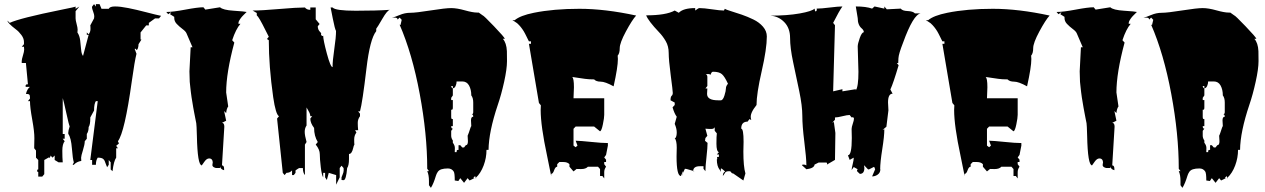

<svg xmlns="http://www.w3.org/2000/svg" viewBox="-20 -777 6057 919"><path d="M113.8 -372.1 104 -475.6H84V-484.9Q84 -492.7 89.8 -511.5Q95.7 -530.3 95.7 -539.8Q95.7 -549.3 94.7 -553.2H84L94.7 -565.4V-576.2Q94.7 -592.8 82.5 -609.4Q70.3 -626 55.7 -636.7Q16.6 -666.5 15.6 -678.2L26.4 -667.5Q73.7 -689.9 274.4 -730.5Q338.9 -743.2 341.8 -745.6V-734.9L359.9 -745.6L341.8 -723.6V-689Q341.8 -680.2 346.7 -662.1Q351.6 -644 351.6 -635Q351.6 -626 350.6 -621.6Q360.8 -606.9 363.8 -583.3Q366.7 -559.6 368.4 -538.8Q370.1 -518.1 377.4 -509.3L404.3 -610.4H395.5V-621.6L404.3 -612.8Q413.1 -624 413.1 -638.2Q413.1 -652.3 412.1 -655.3L430.2 -689Q431.2 -692.4 431.2 -699.7Q431.2 -707 425.8 -721.7Q420.4 -736.3 420.4 -741.2L420.9 -745.6L430.2 -757.3L439 -745.6V-757.3H456.5L465.8 -734.9H500.5Q505.4 -746.1 530.5 -746.1Q555.7 -746.1 593.8 -738.5Q631.8 -731 680.4 -718.3Q729 -705.6 751 -701.2L741.2 -689H722.2L692.4 -667.5V-655.3H679.7L652.8 -621.6V-587.9H657.2L643.1 -565.4Q643.1 -556.2 640.1 -545.9L635.7 -538.1L633.3 -537.6Q631.3 -543.5 628.9 -543.5Q626.5 -543.5 624.5 -543L633.3 -519.5Q624.5 -485.8 610.8 -387.7Q576.7 -143.6 544.4 -101.1L549.3 -90.3L536.1 -79.1L544.4 -67.4H536.1V-22.5Q524.4 -5.9 518.6 42.5L509.8 34.2V0L500.5 -11.2V11.7L492.7 23.4Q489.7 17.1 486.3 7.3Q482.9 -2.4 481.2 -6.3Q479.5 -10.3 475.6 -14.6Q468.8 -22.5 447.8 -22.5Q439 -9.8 439 11.7H420.9V-11.2H412.1L447.8 -293H439Q430.2 -280.8 430.2 -248L412.1 -214.8V-209Q412.1 -180.2 404.3 -168.9Q404.3 -147.9 395.5 -135.7V-112.8L385.7 -101.1Q385.7 -85.9 377 -58.1Q368.2 -30.3 368.2 -22Q368.2 -13.7 369.1 -6.8Q346.2 -2.9 333.5 11.7H327.6L333.5 0Q328.1 -15.1 324.2 -66.2Q320.3 -117.2 307.1 -135.7L306.6 -140.6Q306.6 -150.9 313.5 -172.4Q310.1 -177.7 297.4 -236.1Q284.7 -294.4 280.3 -307.6V-135.7H289.6V-112.8H280.3L289.6 -101.1Q278.3 -87.9 278.3 -55.2Q278.3 -22.5 280.3 0H260.3L241.7 -11.2V-32.7L231.4 -22.5L221.7 -32.7V-30.8Q221.7 -27.8 219.7 -24.7Q217.8 -21.5 216.6 -21.5Q215.3 -21.5 213.4 -23.4L191.9 -11.2V56.6L182.1 68.4H163.1V45.9H161.6Q157.7 45.9 157.7 40Q157.7 34.2 161.6 34.2H163.1V-11.2L152.3 -22.5V-56.6L143.6 -67.4L144.5 -114.7Q145 -145 134.3 -204.3Q123.5 -263.7 123.5 -293H113.8L123.5 -305.2V-310.1Q123.5 -321.3 119.6 -324.5Q115.7 -327.6 104 -327.6Q110.8 -352.5 123.5 -361.3H104Q102.1 -363.3 102.1 -365.2Q102.1 -368.2 104.7 -371.1Q107.4 -374 109.6 -374Q111.8 -374 113.8 -372.1Z M1053.7 -170.4 1042.5 14.6Q1052.7 14.6 1052.7 32.2V37.6Q1036.6 34.2 1033.2 20V26.9L1021 27.3Q1012.2 28.3 1004.4 23.9Q996.6 19.5 996.6 13.4Q996.6 7.3 997.6 3.9H998.5Q998.5 -18.6 981 -18.6Q969.2 -18.6 958.5 -3.2Q947.8 12.2 945.8 14.6Q925.3 13.7 922.4 -126Q920.9 -180.2 919.4 -187.3Q918 -194.3 914.3 -213.1Q910.6 -231.9 909.4 -238.3Q908.2 -244.6 905 -262Q901.9 -279.3 900.9 -287.1L897 -310.5Q894.5 -326.2 893.6 -335.7Q892.6 -345.2 890.9 -359.6Q889.2 -374 888.2 -385.3Q886.7 -411.6 886.7 -435.5L892.6 -550.8H901.4L872.6 -617.7Q868.7 -627 853.3 -638.4Q837.9 -649.9 825.7 -662.8Q813.5 -675.8 814 -692.4V-696.3L793.9 -709L799.8 -719.7L785.2 -709L775.9 -719.7Q808.1 -719.7 867.4 -731Q926.8 -742.2 953.6 -742.2L962.9 -731L1033.2 -742.2Q1046.4 -729 1099.4 -725.6Q1152.3 -722.2 1160.6 -719.7Q1160.2 -719.2 1156.5 -715.8Q1152.8 -712.4 1151.6 -710.9Q1150.4 -709.5 1146.7 -706.1Q1143.1 -702.6 1141.1 -700.4Q1139.2 -698.2 1136 -694.6Q1132.8 -690.9 1131.1 -688.2Q1129.4 -685.5 1127.2 -682.1Q1125 -678.7 1123.5 -675.8Q1121.1 -669.4 1121.1 -663.1H1130.9Q1108.9 -637.7 1091.3 -584.5L1101.6 -573.2Q1062.5 -428.2 1062.5 -334.5L1072.3 -267.6Q1064.5 -257.3 1062.5 -235.8L1052.7 -245.6L1062.5 -199.2L1042.5 -189Q1053.7 -189 1053.7 -170.4Z M1483.4 -164.6Q1465.3 -188 1465.3 -209.5L1474.1 -220.7H1465.3Q1465.3 -231.4 1457 -245.4Q1448.7 -259.3 1447.3 -262.7V-176.3Q1438.5 -163.6 1438.5 -146.2Q1438.5 -128.9 1447.3 -97.2L1439.5 -85V61Q1429.7 49.8 1429.7 27.3H1412.6Q1411.1 27.3 1403.1 32.7Q1395 38.1 1394.5 38.6V50.3L1386.2 61H1377.9V38.6Q1367.7 50.3 1351.1 50.3L1342.3 61L1333.5 50.3L1306.2 -209.5L1315.4 -220.7Q1299.8 -228.5 1287.6 -312Q1266.6 -460.4 1266.6 -584.5L1257.8 -590.3L1266.6 -601.1Q1263.7 -606 1251 -631.8Q1219.2 -696.3 1209 -703.6V-714.8L1189 -726.6Q1232.4 -726.6 1316.4 -733.9Q1400.4 -741.2 1439.5 -741.2Q1447.8 -730 1465.3 -730V-741.2H1491.2V-684.6L1509.8 -662.1L1501 -651.4Q1501 -635.3 1511.7 -624.5Q1518.1 -618.2 1517.3 -616.7Q1516.6 -615.2 1516.6 -612.5Q1516.6 -609.9 1519 -607.2Q1521.5 -604.5 1523.9 -604.5L1526.9 -606Q1526.9 -586.4 1544.4 -521Q1562 -455.6 1571.8 -455.6V-456.1Q1571.8 -486.3 1580.1 -542.5Q1588.4 -598.6 1588.4 -628.9Q1583 -637.2 1572.8 -688.7Q1562.5 -740.2 1562.5 -741.2H1571.8Q1585 -725.6 1682.6 -725.6Q1780.3 -725.6 1846.2 -730Q1833.5 -727.5 1809.8 -686.5Q1786.1 -645.5 1780.8 -639.6V-627.9Q1750.5 -590.3 1733.9 -448.2Q1714.8 -286.1 1703.1 -244.1H1694.3L1703.1 -232.9V-220.7Q1692.4 -206.5 1692.4 -189Q1692.4 -171.4 1694.3 -153.8H1679.7L1686 -142.6Q1675.3 -128.9 1675.3 -109.1Q1675.3 -89.4 1676.3 -85Q1672.9 -80.1 1670.4 -67.9Q1664.1 -40 1650.4 -40V-16.1Q1650.4 15.6 1641.6 27.3Q1636.7 85.4 1624.5 85.4L1614.7 84.5V71.8Q1614.7 70.3 1619.9 58.6Q1625 46.9 1625 38.1Q1625 29.3 1624.5 27.3L1614.7 16.1L1606 27.3V71.8L1588.9 106.9V61L1553.7 50.3L1544.4 84.5L1536.1 71.8V50.3H1526.9V71.8Q1520 62.5 1515.4 23.2Q1510.7 -16.1 1510.7 -38.6Q1510.7 -61 1491.2 -85L1501 -97.2Q1483.4 -126 1483.4 -164.6Z M1883.3 -683.1Q1883.3 -692.9 1867.7 -692.9H1856.4Q1867.7 -694.3 1892.6 -705.1Q1917.5 -715.8 1944.1 -715.8Q1970.7 -715.8 2041.5 -727.1Q2112.3 -738.3 2139.6 -738.3Q2167 -738.3 2205.1 -727.5Q2243.2 -716.8 2264.2 -716.8H2271.5L2290 -703.6Q2294.4 -703.6 2344.2 -651.6Q2394 -599.6 2396.5 -591.3H2386.7Q2404.3 -571.8 2406.2 -532.2Q2406.7 -521.5 2406.7 -484.4Q2406.7 -447.3 2393.1 -385.5Q2379.4 -323.7 2362.8 -275.4Q2319.3 -146 2318.4 -59.6H2308.6Q2308.6 -21.5 2294.9 15.1Q2281.2 51.8 2257.3 74.2L2253.9 65.4L2245.1 75.7H2251L2227.5 86.9L2218.3 75.7L2201.2 98.1L2183.1 75.7L2173.8 89.4L2156.7 86.9Q2156.7 52.2 2151.9 44.4Q2142.6 29.3 2123.8 29.3Q2105 29.3 2093 33.2Q2081.1 37.1 2075.2 45.9Q2069.3 54.7 2066.4 64.5Q2055.2 102.1 2042.5 122.1L2033.2 109.4V89.4Q2033.2 60.5 2024.9 42H2033.2L2024.9 30.8Q2024.9 -134.8 1989 -327.6Q1953.1 -520.5 1892.6 -659.2L1897 -657.2L1902.8 -682.1L1892.6 -692.9ZM2157.2 -68.8 2156.7 -48.8H2165.5Q2165.5 -56.2 2167 -57.9Q2168.5 -59.6 2174.8 -59.6V-82H2183.1L2192.4 -71.3H2201.2L2209.5 -82Q2219.7 -82 2219.7 -101.1L2218.3 -127.4Q2220.2 -130.4 2224.1 -142.1Q2233.9 -173.3 2235.8 -173.3L2234.4 -200.7Q2234.4 -218.3 2245.1 -218.3Q2245.1 -229.5 2238.3 -229.5Q2245.1 -231.4 2245.1 -240.7V-286.1Q2245.1 -308.6 2235.8 -320.3Q2235.8 -348.1 2225.1 -367.7Q2214.4 -387.2 2192.4 -387.2H2165.5Q2165.5 -376 2160.6 -365.2Q2155.8 -354.5 2147.5 -354.5V-365.2H2139.6Q2139.6 -361.3 2142.1 -357.9Q2144.5 -354.5 2147.5 -354.5V-320.3L2139.6 -308.6V-297.9H2147.5V-263.2Q2147.5 -254.4 2145.5 -252.9Q2143.6 -251.5 2139.6 -251.5V-218.3Q2139.6 -209.5 2141.6 -208.3Q2143.6 -207 2147.5 -207V-173.3H2139.6Q2139.6 -161.1 2147.5 -161.1L2139.6 -150.9V-127.4Q2139.6 -115.7 2147.5 -104.5V-93.8Q2157.2 -81.1 2157.2 -68.8ZM2253.9 75.7 2257.3 74.2 2260.3 75.7Z M2761.2 32.2 2739.7 31.7 2725.1 43.5 2705.6 21V8.8Q2695.8 -1.5 2676.8 -1.5H2657.2L2647 8.8V21Q2638.2 21 2632.3 38.1Q2626.5 55.2 2618.2 55.2V65.4Q2613.3 39.1 2598.6 -31.2Q2567.9 -174.8 2567.9 -250.5Q2567.9 -265.6 2568.8 -272.9L2559.6 -284.2L2511.7 -567.4H2521.5V-579.1H2511.7Q2510.3 -581.5 2505.6 -591.1Q2501 -600.6 2499.5 -603.5Q2498 -606.4 2493.7 -615Q2489.3 -623.5 2487.1 -627Q2484.9 -630.4 2480.2 -637.5Q2475.6 -644.5 2472.4 -647.9Q2469.2 -651.4 2464.4 -657Q2459.5 -662.6 2455.1 -666Q2440.4 -676.3 2432.6 -680.2H2443.4Q2469.7 -702.6 2535.2 -715.8Q2629.9 -734.9 2753.2 -734.9Q2876.5 -734.9 3024.9 -702.6Q3005.4 -681.2 2975.8 -626.2Q2946.3 -571.3 2946.3 -546.4Q2946.3 -521.5 2936.5 -510.7L2937.5 -494.6Q2937.5 -455.6 2917 -363.8Q2876.5 -386.2 2855 -386.2Q2833.5 -386.2 2823.7 -397Q2797.9 -397 2779.5 -399.7Q2761.2 -402.3 2744.4 -404.8Q2727.5 -407.2 2718.3 -408.7Q2727.1 -403.8 2727.1 -359.4L2725.1 -306.6H2872.1V-227.5Q2872.1 -212.9 2865.7 -181.9Q2859.4 -150.9 2852.1 -148.4L2823.7 -171.4H2735.4L2725.1 -160.6V-80.1L2735.4 -72.3L2744.1 -80.1L2735.4 -103.5Q2758.3 -103 2809.8 -97.7Q2861.3 -92.3 2889.6 -92.3V-80.1L2880.9 -35.6L2872.1 -23.4L2880.9 -12.7V-1.5H2872.1V8.8L2880.9 21Q2872.1 33.2 2872.1 46.9V77.1L2863.3 65.4H2852.1V32.2L2842.3 21H2793.9Q2784.2 32.2 2761.2 32.2Z M3413.1 -16.6 3412.1 -22.5Q3412.1 -24.9 3413.1 -25.9H3420.9V-37.6H3411.1L3420.9 -48.8Q3409.2 -52.2 3409.2 -89.1Q3409.2 -126 3411.1 -138.7L3400.9 -150.9V-168.9Q3398.4 -159.7 3384 -159.7Q3369.6 -159.7 3356.4 -161.1L3365.7 -127L3356.4 -116.2L3354.5 -103L3365.7 -93.8H3366.7Q3366.7 -71.3 3361.6 -25.6Q3356.4 20 3356.4 42.5L3347.2 30.8V18.6H3330.1Q3298.8 18.6 3297.9 41Q3292 40 3278.8 35.4Q3265.6 30.8 3258.3 30.8L3249 50.3V42.5L3239.3 65.4Q3218.3 65.4 3218.3 -27.8L3219.2 -70.3Q3219.2 -104 3209.5 -116.2H3212.9Q3219.2 -125 3219.2 -143.3Q3219.2 -161.6 3209.5 -184.1L3219.2 -218.3Q3208 -232.9 3199.2 -263.2L3209.5 -274.4V-286.1L3189.5 -296.9Q3189.5 -314 3194.8 -318.4Q3200.2 -322.8 3200.2 -332.5Q3200.2 -342.3 3190.4 -416.5Q3180.7 -490.7 3180.7 -523.2Q3180.7 -555.7 3166.5 -580.1Q3152.3 -604.5 3134.3 -623Q3083 -676.8 3072.8 -703.6Q3168 -703.6 3209.5 -726.6L3229 -715.8Q3250.5 -738.3 3307.6 -738.3V-726.6Q3323.2 -738.3 3327.1 -738.3Q3349.1 -738.3 3388.2 -732.4Q3427.2 -726.6 3445.3 -726.6L3449.2 -734.9Q3454.6 -731 3478.8 -723.6Q3502.9 -716.3 3530.5 -706.8Q3558.1 -697.3 3585.9 -683.8Q3613.8 -670.4 3632.1 -649.2Q3650.4 -627.9 3650.4 -602.5Q3650.4 -543.5 3625.7 -435.8Q3601.1 -328.1 3601.1 -274.4Q3568.4 -233.9 3574.2 -210.4Q3574.2 -205.6 3576.7 -202.1L3567.4 -207L3558.1 -194.8Q3527.8 -194.8 3527.8 -161.1Q3539.1 -161.1 3539.1 -98.1L3538.1 -51.8Q3538.1 20 3547.9 53.2L3538.1 86.9L3489.3 53.2Q3482.4 53.2 3480 47.9Q3477.5 42.5 3469.7 42.5Q3461.9 42.5 3457.5 44.2Q3453.1 45.9 3451.7 48.1Q3450.2 50.3 3446.8 55.7Q3443.4 61 3439.9 65.4Q3439.9 48.8 3450.7 44.4Q3450.7 43 3433.6 29.3L3430.2 30.8V47.4Q3429.7 41.5 3424.8 35.6Q3411.1 19 3411.1 -14.2Q3413.1 -14.2 3413.1 -16.6ZM3365.7 -353.5 3364.3 -327.6Q3364.3 -296.9 3417 -296.9H3430.2Q3440.4 -296.9 3447.5 -319.6Q3454.6 -342.3 3454.6 -353.8Q3454.6 -365.2 3464.4 -376Q3448.7 -410.6 3435.3 -422.1Q3421.9 -433.6 3393.1 -433.6Q3387.2 -433.6 3384 -426.3Q3380.9 -418.9 3379.9 -418.9L3375 -422.4H3357.9Q3360.8 -421.9 3363.3 -417.7Q3365.7 -413.6 3365.7 -409.7V-365.2L3356.4 -353.5ZM3249 65.4Q3248 62 3248 56.9Q3248 51.8 3249 50.3ZM3297.9 41 3304.7 42.5H3297.9Z M4232.4 -249 4222.7 -170.4 4204.1 -154.8 4212.9 -158.2Q4212.9 -126 4202.9 -63Q4192.9 0 4192.9 33.2H4193.8Q4193.8 49.3 4181.6 58.3Q4169.4 67.4 4154.3 67.4L4168.9 33.2L4164.6 22.5L4162.6 22L4138.7 34.2L4134.3 33.2L4115.7 13.7L4117.2 26.9Q4117.2 55.2 4095.7 55.2Q4094.7 54.2 4090.8 50.8Q4082 43.9 4082 40Q4082 36.1 4085.4 33.2L4066.4 22.5L4056.2 37.1Q4056.6 27.8 4061.5 8.1Q4066.4 -11.7 4066.4 -22.5L4046.9 -11.7L4038.6 -33.7Q4057.1 -33.7 4057.1 -116.2L4056.2 -159.7Q4056.2 -168.5 4061.8 -184.8Q4067.4 -201.2 4067.4 -208.5Q4067.4 -215.8 4060.5 -215.8L4056.2 -214.8L4046.9 -226.6Q4035.2 -226.6 4012 -220.7Q3988.8 -214.8 3976.6 -214.8V-204.1L3963.4 -189L3971.2 -193.4Q3978.5 -142.1 3978.5 -140.6L3976.6 -11.7L3938 10.7L3939 3.4L3935.5 1H3898.4L3878.9 10.7Q3877.4 28.3 3839.8 33.2L3818.4 13.7Q3818.4 10.7 3826.2 10.7Q3834 10.7 3839.8 14.6Q3839.4 -22 3829.8 -98.4Q3820.3 -174.8 3820.3 -222.4Q3820.3 -270 3805.7 -340.1Q3791 -410.2 3776.4 -479Q3761.7 -547.9 3761.7 -595.2Q3761.7 -642.6 3733.9 -671.1Q3706.1 -699.7 3666.5 -702.1Q3748.5 -702.1 3807.6 -712.6Q3866.7 -723.1 3878.9 -735.8L3881.3 -723.6L3883.3 -722.7Q3889.6 -722.7 3889.6 -732.4L3888.7 -735.8Q3910.6 -735.8 3951.9 -741Q3993.2 -746.1 4012.2 -746.1Q3996.6 -724.6 3967.8 -667.5L3976.6 -656.2L3967.8 -339.8L4012.2 -350.1V-339.8L4076.2 -350.1V-344.7Q4088.9 -361.3 4088.9 -433.6L4085.4 -554.2Q4085.4 -567.4 4095.2 -595Q4105 -622.6 4114.7 -622.6Q4114.7 -632.3 4105 -640.6Q4085.4 -656.7 4085.4 -690.4L4076.2 -746.1Q4125.5 -746.1 4154.3 -735.8L4166 -746.1L4212.9 -735.8V-746.1L4224.6 -732.4L4291.5 -735.8Q4298.8 -725.1 4324.5 -724.1Q4350.1 -723.1 4359.4 -712.9H4386.7Q4351.1 -707 4302.7 -573.2Q4281.2 -518.6 4280.3 -498L4279.3 -475.6H4272.5L4281.2 -464.8Q4255.9 -378.9 4241.7 -348.6L4252.4 -328.6Q4230.5 -328.6 4230.5 -286.6Z M4740.2 32.2 4718.8 31.7 4704.1 43.5 4684.6 21V8.8Q4674.8 -1.5 4655.8 -1.5H4636.2L4626 8.8V21Q4617.2 21 4611.3 38.1Q4605.5 55.2 4597.2 55.2V65.4Q4592.3 39.1 4577.6 -31.2Q4546.9 -174.8 4546.9 -250.5Q4546.9 -265.6 4547.9 -272.9L4538.6 -284.2L4490.7 -567.4H4500.5V-579.1H4490.7Q4489.3 -581.5 4484.6 -591.1Q4480 -600.6 4478.5 -603.5Q4477.1 -606.4 4472.7 -615Q4468.3 -623.5 4466.1 -627Q4463.9 -630.4 4459.2 -637.5Q4454.6 -644.5 4451.4 -647.9Q4448.2 -651.4 4443.4 -657Q4438.5 -662.6 4434.1 -666Q4419.4 -676.3 4411.6 -680.2H4422.4Q4448.7 -702.6 4514.2 -715.8Q4608.9 -734.9 4732.2 -734.9Q4855.5 -734.9 5003.9 -702.6Q4984.4 -681.2 4954.8 -626.2Q4925.3 -571.3 4925.3 -546.4Q4925.3 -521.5 4915.5 -510.7L4916.5 -494.6Q4916.5 -455.6 4896 -363.8Q4855.5 -386.2 4834 -386.2Q4812.5 -386.2 4802.7 -397Q4776.9 -397 4758.5 -399.7Q4740.2 -402.3 4723.4 -404.8Q4706.5 -407.2 4697.3 -408.7Q4706.1 -403.8 4706.1 -359.4L4704.1 -306.6H4851.1V-227.5Q4851.1 -212.9 4844.7 -181.9Q4838.4 -150.9 4831.1 -148.4L4802.7 -171.4H4714.4L4704.1 -160.6V-80.1L4714.4 -72.3L4723.1 -80.1L4714.4 -103.5Q4737.3 -103 4788.8 -97.7Q4840.3 -92.3 4868.7 -92.3V-80.1L4859.9 -35.6L4851.1 -23.4L4859.9 -12.7V-1.5H4851.1V8.8L4859.9 21Q4851.1 33.2 4851.1 46.9V77.1L4842.3 65.4H4831.1V32.2L4821.3 21H4772.9Q4763.2 32.2 4740.2 32.2Z M5314.9 -170.4 5303.7 14.6Q5314 14.6 5314 32.2V37.6Q5297.9 34.2 5294.4 20V26.9L5282.2 27.3Q5273.4 28.3 5265.6 23.9Q5257.8 19.5 5257.8 13.4Q5257.8 7.3 5258.8 3.9H5259.8Q5259.8 -18.6 5242.2 -18.6Q5230.5 -18.6 5219.7 -3.2Q5209 12.2 5207 14.6Q5186.5 13.7 5183.6 -126Q5182.1 -180.2 5180.7 -187.3Q5179.2 -194.3 5175.5 -213.1Q5171.9 -231.9 5170.7 -238.3Q5169.4 -244.6 5166.3 -262Q5163.1 -279.3 5162.1 -287.1L5158.2 -310.5Q5155.8 -326.2 5154.8 -335.7Q5153.8 -345.2 5152.1 -359.6Q5150.4 -374 5149.4 -385.3Q5147.9 -411.6 5147.9 -435.5L5153.8 -550.8H5162.6L5133.8 -617.7Q5129.9 -627 5114.5 -638.4Q5099.1 -649.9 5086.9 -662.8Q5074.7 -675.8 5075.2 -692.4V-696.3L5055.2 -709L5061 -719.7L5046.4 -709L5037.1 -719.7Q5069.3 -719.7 5128.7 -731Q5188 -742.2 5214.8 -742.2L5224.1 -731L5294.4 -742.2Q5307.6 -729 5360.6 -725.6Q5413.6 -722.2 5421.9 -719.7Q5421.4 -719.2 5417.7 -715.8Q5414.1 -712.4 5412.8 -710.9Q5411.6 -709.5 5408 -706.1Q5404.3 -702.6 5402.3 -700.4Q5400.4 -698.2 5397.2 -694.6Q5394 -690.9 5392.3 -688.2Q5390.6 -685.5 5388.4 -682.1Q5386.2 -678.7 5384.8 -675.8Q5382.3 -669.4 5382.3 -663.1H5392.1Q5370.1 -637.7 5352.5 -584.5L5362.8 -573.2Q5323.7 -428.2 5323.7 -334.5L5333.5 -267.6Q5325.7 -257.3 5323.7 -235.8L5314 -245.6L5323.7 -199.2L5303.7 -189Q5314.9 -189 5314.9 -170.4Z M5480.5 -683.1Q5480.5 -692.9 5464.8 -692.9H5453.6Q5464.8 -694.3 5489.7 -705.1Q5514.6 -715.8 5541.3 -715.8Q5567.9 -715.8 5638.7 -727.1Q5709.5 -738.3 5736.8 -738.3Q5764.2 -738.3 5802.2 -727.5Q5840.3 -716.8 5861.3 -716.8H5868.7L5887.2 -703.6Q5891.6 -703.6 5941.4 -651.6Q5991.2 -599.6 5993.7 -591.3H5983.9Q6001.5 -571.8 6003.4 -532.2Q6003.9 -521.5 6003.9 -484.4Q6003.9 -447.3 5990.2 -385.5Q5976.6 -323.7 5960 -275.4Q5916.5 -146 5915.5 -59.6H5905.8Q5905.8 -21.5 5892.1 15.1Q5878.4 51.8 5854.5 74.2L5851.1 65.4L5842.3 75.7H5848.1L5824.7 86.9L5815.4 75.7L5798.3 98.1L5780.3 75.7L5771 89.4L5753.9 86.9Q5753.9 52.2 5749 44.4Q5739.7 29.3 5720.9 29.3Q5702.1 29.3 5690.2 33.2Q5678.2 37.1 5672.4 45.9Q5666.5 54.7 5663.6 64.5Q5652.3 102.1 5639.6 122.1L5630.4 109.4V89.4Q5630.4 60.5 5622.1 42H5630.4L5622.1 30.8Q5622.1 -134.8 5586.2 -327.6Q5550.3 -520.5 5489.7 -659.2L5494.1 -657.2L5500 -682.1L5489.7 -692.9ZM5754.4 -68.8 5753.9 -48.8H5762.7Q5762.7 -56.2 5764.2 -57.9Q5765.6 -59.6 5772 -59.6V-82H5780.3L5789.6 -71.3H5798.3L5806.6 -82Q5816.9 -82 5816.9 -101.1L5815.4 -127.4Q5817.4 -130.4 5821.3 -142.1Q5831.1 -173.3 5833 -173.3L5831.5 -200.7Q5831.5 -218.3 5842.3 -218.3Q5842.3 -229.5 5835.4 -229.5Q5842.3 -231.4 5842.3 -240.7V-286.1Q5842.3 -308.6 5833 -320.3Q5833 -348.1 5822.3 -367.7Q5811.5 -387.2 5789.6 -387.2H5762.7Q5762.7 -376 5757.8 -365.2Q5752.9 -354.5 5744.6 -354.5V-365.2H5736.8Q5736.8 -361.3 5739.3 -357.9Q5741.7 -354.5 5744.6 -354.5V-320.3L5736.8 -308.6V-297.9H5744.6V-263.2Q5744.6 -254.4 5742.7 -252.9Q5740.7 -251.5 5736.8 -251.5V-218.3Q5736.8 -209.5 5738.8 -208.3Q5740.7 -207 5744.6 -207V-173.3H5736.8Q5736.8 -161.1 5744.6 -161.1L5736.8 -150.9V-127.4Q5736.8 -115.7 5744.6 -104.5V-93.8Q5754.4 -81.1 5754.4 -68.8ZM5851.1 75.7 5854.5 74.2 5857.4 75.7Z"/></svg>

Font: Butcherman
Style: Regular
Weight: 400
Version: Version 001.004